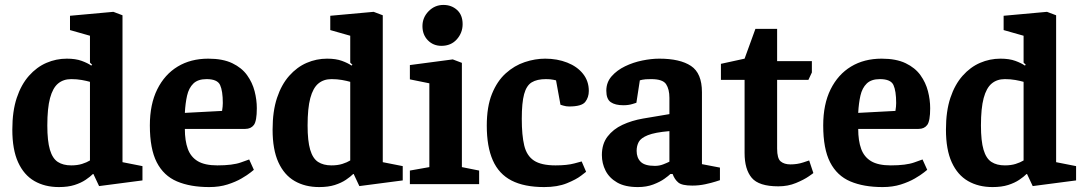

<svg xmlns="http://www.w3.org/2000/svg" viewBox="-20 -747 4396 779"><path d="M219 12Q162 12 119.5 -12.5Q77 -37 53.5 -88.5Q30 -140 30 -221Q30 -296 48 -350Q66 -404 97.5 -439.5Q129 -475 168.5 -492Q208 -509 251 -509Q287 -509 311.5 -500Q336 -491 350 -481L354 -484L345 -493V-602L264 -625V-683L440 -699L477 -685V-89L558 -73V-15L382 8L359 -41H357Q346 -30 327.5 -17.5Q309 -5 282.5 3.5Q256 12 219 12ZM269 -76Q294 -76 313 -82Q332 -88 345 -96V-415Q331 -419 311.5 -422.5Q292 -426 269 -426Q237 -426 215.5 -408Q194 -390 183 -349Q172 -308 172 -238Q172 -175 182.5 -139.5Q193 -104 214.5 -90Q236 -76 269 -76Z M829 12Q752 12 698 -11Q644 -34 616 -88.5Q588 -143 588 -238Q588 -324 618 -384.5Q648 -445 701 -477Q754 -509 825 -509Q884 -509 922.5 -490.5Q961 -472 982.5 -442Q1004 -412 1013 -377Q1022 -342 1022 -308Q1022 -256 1010 -240Q998 -224 975 -224H730Q730 -176 742 -143Q754 -110 782.5 -93Q811 -76 862 -76Q924 -76 957.5 -88Q991 -100 991 -100L1010 -58Q1010 -58 997 -47.5Q984 -37 960 -23Q936 -9 903 1.5Q870 12 829 12ZM730 -289 881 -297Q884 -315 884 -329Q884 -378 873 -402Q862 -426 818 -426Q783 -426 764.5 -408Q746 -390 739 -359Q732 -328 730 -289Z M1275 12Q1218 12 1175.5 -12.5Q1133 -37 1109.5 -88.5Q1086 -140 1086 -221Q1086 -296 1104 -350Q1122 -404 1153.5 -439.5Q1185 -475 1224.5 -492Q1264 -509 1307 -509Q1343 -509 1367.5 -500Q1392 -491 1406 -481L1410 -484L1401 -493V-602L1320 -625V-683L1496 -699L1533 -685V-89L1614 -73V-15L1438 8L1415 -41H1413Q1402 -30 1383.5 -17.5Q1365 -5 1338.5 3.5Q1312 12 1275 12ZM1325 -76Q1350 -76 1369 -82Q1388 -88 1401 -96V-415Q1387 -419 1367.5 -422.5Q1348 -426 1325 -426Q1293 -426 1271.5 -408Q1250 -390 1239 -349Q1228 -308 1228 -238Q1228 -175 1238.5 -139.5Q1249 -104 1270.5 -90Q1292 -76 1325 -76Z M1643 -55 1722 -69V-409L1643 -425V-483L1817 -506L1854 -492V-69L1924 -55V0H1643ZM1771 -561Q1738 -561 1716 -583.5Q1694 -606 1694 -641Q1694 -676 1719 -701.5Q1744 -727 1779 -727Q1812 -727 1834.5 -706.5Q1857 -686 1857 -649Q1857 -614 1833.5 -587.5Q1810 -561 1771 -561Z M2358 -50Q2358 -50 2338 -34.5Q2318 -19 2280 -3.5Q2242 12 2188 12Q2107 12 2055.5 -14.5Q2004 -41 1979.5 -96.5Q1955 -152 1955 -237Q1955 -314 1976 -366Q1997 -418 2032 -449.5Q2067 -481 2109 -495Q2151 -509 2192 -509Q2241 -509 2281.5 -493Q2322 -477 2345.5 -447.5Q2369 -418 2369 -378Q2369 -352 2354.5 -333.5Q2340 -315 2289 -315Q2277 -315 2265.5 -318.5Q2254 -322 2254 -322L2236 -421Q2236 -421 2224.5 -423.5Q2213 -426 2195 -426Q2159 -426 2137.5 -413Q2116 -400 2106.5 -365Q2097 -330 2097 -265Q2097 -198 2107 -156.5Q2117 -115 2146.5 -95.5Q2176 -76 2234 -76Q2281 -76 2310.5 -84Q2340 -92 2340 -92Z M2568 12Q2516 12 2484 -6.5Q2452 -25 2437 -54.5Q2422 -84 2422 -118Q2422 -163 2445 -193Q2468 -223 2505.5 -240.5Q2543 -258 2589 -266L2696 -284V-350Q2696 -385 2682.5 -405.5Q2669 -426 2622 -426Q2596 -426 2586 -423.5Q2576 -421 2576 -421L2562 -330Q2562 -330 2546 -325Q2530 -320 2509 -320Q2476 -320 2458 -332.5Q2440 -345 2440 -379Q2440 -413 2461.5 -437.5Q2483 -462 2516 -478Q2549 -494 2586 -501.5Q2623 -509 2655 -509Q2739 -509 2783.5 -479.5Q2828 -450 2828 -373V-81L2901 -67V-16Q2901 -16 2884 -10.5Q2867 -5 2841.5 0.5Q2816 6 2789 6Q2747 6 2732 -6.5Q2717 -19 2709 -41H2700Q2693 -34 2675.5 -21.5Q2658 -9 2630.5 1.5Q2603 12 2568 12ZM2637 -74Q2655 -74 2670.5 -80Q2686 -86 2696 -91V-215Q2637 -210 2608.5 -198.5Q2580 -187 2571.5 -171Q2563 -155 2563 -135Q2563 -107 2579.5 -90.5Q2596 -74 2637 -74Z M3001 -423H2905V-488L3001 -509L3045 -630H3133V-499H3274V-453L3260 -423H3133V-144Q3133 -104 3147.5 -92Q3162 -80 3187 -80Q3215 -80 3239 -88Q3263 -96 3263 -96L3280 -45Q3281 -45 3261.5 -31.5Q3242 -18 3209.5 -4.5Q3177 9 3138 9Q3059 9 3030 -25.5Q3001 -60 3001 -126Z M3561 12Q3484 12 3430 -11Q3376 -34 3348 -88.5Q3320 -143 3320 -238Q3320 -324 3350 -384.5Q3380 -445 3433 -477Q3486 -509 3557 -509Q3616 -509 3654.5 -490.5Q3693 -472 3714.5 -442Q3736 -412 3745 -377Q3754 -342 3754 -308Q3754 -256 3742 -240Q3730 -224 3707 -224H3462Q3462 -176 3474 -143Q3486 -110 3514.5 -93Q3543 -76 3594 -76Q3656 -76 3689.5 -88Q3723 -100 3723 -100L3742 -58Q3742 -58 3729 -47.5Q3716 -37 3692 -23Q3668 -9 3635 1.5Q3602 12 3561 12ZM3462 -289 3613 -297Q3616 -315 3616 -329Q3616 -378 3605 -402Q3594 -426 3550 -426Q3515 -426 3496.5 -408Q3478 -390 3471 -359Q3464 -328 3462 -289Z M4007 12Q3950 12 3907.5 -12.5Q3865 -37 3841.5 -88.5Q3818 -140 3818 -221Q3818 -296 3836 -350Q3854 -404 3885.5 -439.5Q3917 -475 3956.5 -492Q3996 -509 4039 -509Q4075 -509 4099.5 -500Q4124 -491 4138 -481L4142 -484L4133 -493V-602L4052 -625V-683L4228 -699L4265 -685V-89L4346 -73V-15L4170 8L4147 -41H4145Q4134 -30 4115.5 -17.5Q4097 -5 4070.5 3.5Q4044 12 4007 12ZM4057 -76Q4082 -76 4101 -82Q4120 -88 4133 -96V-415Q4119 -419 4099.5 -422.5Q4080 -426 4057 -426Q4025 -426 4003.5 -408Q3982 -390 3971 -349Q3960 -308 3960 -238Q3960 -175 3970.5 -139.5Q3981 -104 4002.5 -90Q4024 -76 4057 -76Z"/></svg>

Font: Faustina VF Beta
Style: Regular
Weight: 400
Designer: Alfonso Garcia
Foundry: Omnibus-Type
Version: Version 1.006